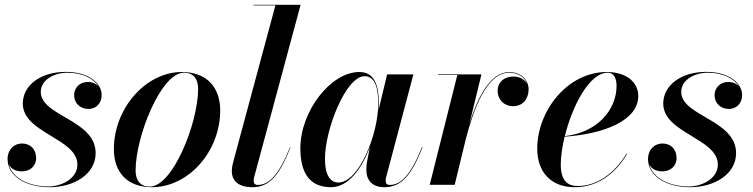

<svg xmlns="http://www.w3.org/2000/svg" viewBox="-20 -770 3136 800"><path d="M378.5 -132C378.5 -271.5 150 -285.5 150 -387C150 -439 208 -467 260.5 -467C326.5 -467 372 -441 391 -409C381 -421 365 -428.5 346 -428.5C312 -428.5 289 -404 289 -374C289 -336.5 317.5 -316 348.5 -316C377 -316 403.5 -335.5 403.5 -375C403.5 -419.5 354.5 -470.5 254 -470.5C147.5 -470.5 75 -413.5 75 -338.5C75 -215 302.5 -193.5 302.5 -84.5C302.5 -25 235.5 7 181.5 7C105 7 32 -25 17 -85C26 -65.5 47 -56 71.5 -56C102.5 -56 130.5 -75.5 130.5 -112C130.5 -148 106.5 -172 72.5 -172C35 -172 11.5 -143 11.5 -108C11.5 -33.5 91.5 10 187 10C288.5 10 378.5 -44.5 378.5 -132Z M613 10C766.5 10 897.5 -140 897.5 -310C897.5 -405 842.5 -470 737.5 -470C588 -470 454.5 -319.5 454.5 -148.5C454.5 -53.5 508.5 10 613 10ZM604.5 7.5C563.5 7.5 545 -18.5 545 -60C545 -201.5 651 -467 746 -467C787 -467 805.5 -441 805.5 -399.5C805.5 -258 700 7.5 604.5 7.5Z M1190.5 -156 1188.5 -156.5C1140 -36.5 1098.5 0.5 1054 0.5C1042 0.5 1037 -6.5 1037 -16.5C1037 -20.5 1037.5 -27 1039 -32L1232.5 -750H1036.5V-747.5H1127.5L952 -96C949.5 -87 946 -73 946 -56.5C946 -16.5 973.5 10 1032 10C1104.5 10 1145.5 -43 1190.5 -156Z M1558.5 -337C1558.5 -405 1545.5 -470 1477.5 -470C1357 -470 1231.5 -305.5 1231.5 -152.5C1231.5 -51.5 1268.5 10 1359.5 10C1432 10 1487.5 -68 1521 -156.5L1508.5 -91.5C1507.5 -84.5 1506.5 -75 1506.5 -62.5C1506.5 -20 1529.5 10 1581.5 10C1654.5 10 1695.5 -43 1740.5 -156L1738 -156.5C1690 -36.5 1648.5 0.5 1604 0.5C1591.5 0.5 1587 -6.5 1587 -16.5C1587 -21 1587.5 -26.5 1589 -32L1702.5 -460H1593L1557.5 -312.5C1558 -321 1558.5 -329 1558.5 -337ZM1556 -337.5C1556 -210.5 1475.5 -9.5 1390 -9.5C1355.5 -9.5 1334 -41.5 1334 -108C1334 -231.5 1421.5 -452.5 1499 -452.5C1543.5 -452.5 1556 -403 1556 -337.5Z M1885.5 -457.5 1770.5 0H1874.5L1921.5 -193C1952 -310 2006.5 -467 2101.5 -467C2140 -467 2167 -447.5 2176.5 -420C2166.5 -439.5 2144 -451 2119 -451C2079.5 -451 2053.5 -426.5 2053.5 -392.5C2053.5 -355 2080.5 -327.5 2118.5 -327.5C2158 -327.5 2182.5 -358.5 2182.5 -397C2182.5 -438 2150.5 -469.5 2101.5 -469.5C2021 -469.5 1969 -360 1936 -255L1986 -460H1806V-457.5Z M2316.5 -85C2316.5 -118 2322.5 -158.5 2332.5 -200.5C2499 -212 2639.5 -268.5 2639.5 -370C2639.5 -426.5 2591 -470 2508 -470C2345 -470 2218.5 -309 2218.5 -150C2218.5 -57.5 2272 10 2374.5 10C2478.5 10 2550 -56 2593 -129L2590.5 -130C2542.5 -50 2469.5 5 2387.5 5C2346 5 2316.5 -15.5 2316.5 -85ZM2512 -467C2540.5 -467 2549 -439.5 2549 -412.5C2549 -307.5 2463 -216.5 2333.5 -203C2364.5 -328.5 2435.5 -467 2512 -467Z M3047 -132C3047 -271.5 2818.5 -285.5 2818.5 -387C2818.5 -439 2876.5 -467 2929 -467C2995 -467 3040.5 -441 3059.5 -409C3049.5 -421 3033.5 -428.5 3014.5 -428.5C2980.5 -428.5 2957.5 -404 2957.5 -374C2957.5 -336.5 2986 -316 3017 -316C3045.5 -316 3072 -335.5 3072 -375C3072 -419.5 3023 -470.5 2922.5 -470.5C2816 -470.5 2743.5 -413.5 2743.5 -338.5C2743.5 -215 2971 -193.5 2971 -84.5C2971 -25 2904 7 2850 7C2773.5 7 2700.5 -25 2685.5 -85C2694.5 -65.5 2715.5 -56 2740 -56C2771 -56 2799 -75.5 2799 -112C2799 -148 2775 -172 2741 -172C2703.5 -172 2680 -143 2680 -108C2680 -33.5 2760 10 2855.5 10C2957 10 3047 -44.5 3047 -132Z"/></svg>

Font: Bodoni* 72pt Medium
Style: Italic
Weight: 500
Italic angle: -13°
Version: Version 2.3